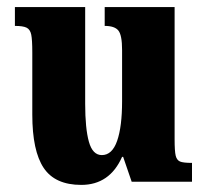

<svg xmlns="http://www.w3.org/2000/svg" viewBox="-20 -512 585 541"><path d="M71 -189V-364Q71 -400 68 -414.5Q65 -429 55 -434Q45 -439 22 -439V-492H220V-220Q220 -150 230.5 -112.5Q241 -75 267 -75Q296 -75 310 -115Q324 -155 324 -227V-371Q324 -413 313.5 -426Q303 -439 275 -439V-492H472V-120Q472 -86 475 -73.5Q478 -61 487 -57Q496 -53 521 -53V0H351L327 -70H324Q289 9 209 9Q135 9 103 -39Q71 -87 71 -189Z"/></svg>

Font: Noto Serif Armenian Bold Cond
Style: Regular
Weight: 700
Width: 3
Designer: Monotype Design team
Foundry: Monotype Imaging Inc.
Version: Version 1.000